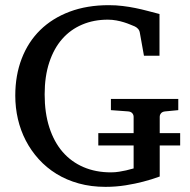

<svg xmlns="http://www.w3.org/2000/svg" viewBox="-20 -707 735 743"><path d="M598.1 -144V-23.9Q567.9 -12.7 533.7 -3.9Q504.4 3.9 466.6 10Q428.7 16.1 388.2 16.1Q332.5 16.1 284.9 2.9Q237.3 -10.3 198.5 -34.2Q159.7 -58.1 129.9 -91.1Q100.1 -124 79.8 -163.1Q59.6 -202.1 49.3 -246.3Q39.1 -290.5 39.1 -336.9Q39.1 -415.5 64 -480.2Q88.9 -544.9 135.7 -590.8Q182.6 -636.7 249.8 -661.9Q316.9 -687 400.9 -687Q429.2 -687 454.8 -683.8Q480.5 -680.7 504.4 -675.8Q528.3 -670.9 551.3 -664.8Q574.2 -658.7 597.2 -652.8V-491.2H537.1L521 -581.1Q519.5 -589.8 513.7 -595.9Q507.8 -602.1 501 -605Q493.7 -607.9 483.2 -612.3Q472.7 -616.7 459.5 -620.8Q446.3 -625 430.4 -627.9Q414.6 -630.9 397 -630.9Q342.8 -630.9 297.9 -611.8Q252.9 -592.8 220.7 -556.2Q188.5 -519.5 170.7 -465.6Q152.8 -411.6 152.8 -341.8Q152.8 -270 170.9 -213.9Q189 -157.7 222.4 -119.1Q255.9 -80.6 303.2 -60.3Q350.6 -40 409.2 -40Q425.8 -40 440.9 -42.5Q456.1 -44.9 467.8 -47.6Q479.5 -50.3 487.3 -52.7Q495.1 -55.2 497.1 -55.2V-144H360.4V-191.9H497.1V-254.9Q497.1 -262.7 491.9 -268.8Q486.8 -274.9 476.1 -275.9L409.2 -280.8V-324.2H669.9V-280.8L619.1 -275.9Q608.4 -274.9 603.3 -268.8Q598.1 -262.7 598.1 -254.9V-191.9H677.2V-144Z"/></svg>

Font: Charis SIL
Style: Regular
Weight: 400
Foundry: SIL International
Version: Version 4.112